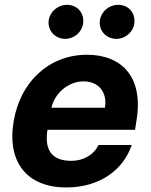

<svg xmlns="http://www.w3.org/2000/svg" viewBox="-20 -785 641 815"><path d="M261.7 10.7C401.6 10.7 503.2 -62.5 539.1 -169.4H398.1C377.5 -126.8 333.5 -102.3 283 -102.3C206 -102.3 166.9 -141.3 181.5 -234H553.3L559.7 -275.6C589.8 -460.9 494 -552.6 349.4 -552.6C188.9 -552.6 66.1 -438.6 38 -270.2C8.9 -97.3 93.8 10.7 261.7 10.7ZM187.1 -701.3C180 -657.7 212 -620 257.1 -620C294 -620 327.4 -648.4 332.4 -683.2C339.8 -728 309.7 -764.6 263.8 -764.6C227.3 -764.6 193.2 -737.2 187.1 -701.3ZM198.5 -327.8C211.3 -387.8 269.2 -439.6 334.2 -439.6C399.5 -439.6 436.1 -392.8 425.4 -327.8ZM404.5 -701.3C397 -657 429.3 -620 474.4 -620C511.4 -620 544.7 -648.4 549.7 -683.2C557.2 -728 527 -764.6 481.2 -764.6C444.6 -764.6 410.5 -737.2 404.5 -701.3Z"/></svg>

Font: Margiela Sans
Style: Bold Italic
Weight: 700
Italic angle: -9.39999°
Designer: Stefan Endress, Andreas Faust
Version: Version 1.100;FEAKit 1.0